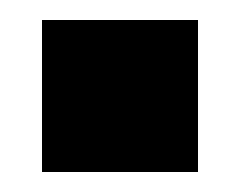

<svg xmlns="http://www.w3.org/2000/svg" viewBox="-20 -492 251 192"><path d="M22 -472H178V-320H22Z"/></svg>

Font: Alfa Slab One
Style: Regular
Weight: 400
Designer: JM Sole
Foundry: JM Sole
Version: Version 1.001